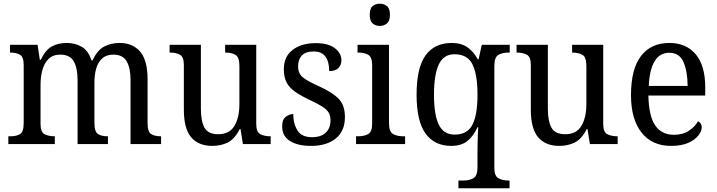

<svg xmlns="http://www.w3.org/2000/svg" viewBox="-20 -778 3875 1037"><path d="M25 0V-42H38Q69 -42 88.5 -54Q108 -66 108 -114V-426Q108 -471 87.5 -482.5Q67 -494 37 -494H34V-536H183L195 -455H200Q226 -509 260.5 -527.5Q295 -546 340 -546Q385 -546 421 -525.5Q457 -505 474 -452H480Q506 -508 543.5 -527Q581 -546 626 -546Q697 -546 737 -499Q777 -452 777 -350V-114Q777 -66 796.5 -54Q816 -42 847 -42H850V0H685V-346Q685 -411 664 -447Q643 -483 592 -483Q554 -483 531.5 -462Q509 -441 499.5 -407.5Q490 -374 490 -334V-114Q490 -66 509.5 -54Q529 -42 560 -42H563V0H399V-346Q399 -411 378 -447Q357 -483 305 -483Q266 -483 242.5 -460Q219 -437 209 -400Q199 -363 199 -320V-109Q199 -64 221 -53Q243 -42 274 -42H276V0Z M1127 10Q1052 10 1012.5 -36.5Q973 -83 973 -186V-427Q973 -471 951.5 -482.5Q930 -494 899 -494H896V-536H1065V-190Q1065 -124 1084.5 -88.5Q1104 -53 1159 -53Q1219 -53 1246 -98Q1273 -143 1273 -216V-422Q1273 -470 1251.5 -482Q1230 -494 1199 -494H1196V-536H1364V-109Q1364 -64 1386.5 -53Q1409 -42 1439 -42H1442V0H1292L1279 -81H1275Q1247 -26 1209.5 -8Q1172 10 1127 10Z M1660 10Q1588 10 1546 -16.5Q1504 -43 1504 -95Q1504 -134 1524.5 -148Q1545 -162 1564 -162Q1564 -109 1587 -73Q1610 -37 1665 -37Q1714 -37 1739.5 -61.5Q1765 -86 1765 -128Q1765 -152 1755.5 -169Q1746 -186 1722 -201.5Q1698 -217 1655 -237Q1606 -260 1574.5 -282Q1543 -304 1528 -332.5Q1513 -361 1513 -404Q1513 -472 1560.5 -508.5Q1608 -545 1685 -545Q1754 -545 1789 -517.5Q1824 -490 1824 -453Q1824 -426 1807 -410Q1790 -394 1758 -394Q1758 -445 1737.5 -472.5Q1717 -500 1675 -500Q1630 -500 1610 -478Q1590 -456 1590 -420Q1590 -381 1616 -360Q1642 -339 1703 -312Q1776 -279 1809.5 -244Q1843 -209 1843 -146Q1843 -70 1793.5 -30Q1744 10 1660 10Z M2031 -638Q2008 -638 1992.5 -651.5Q1977 -665 1977 -698Q1977 -732 1992.5 -745Q2008 -758 2031 -758Q2054 -758 2070 -745Q2086 -732 2086 -698Q2086 -665 2070 -651.5Q2054 -638 2031 -638ZM1903 0V-42H1915Q1946 -42 1968 -53.5Q1990 -65 1990 -109V-426Q1990 -470 1969 -482Q1948 -494 1917 -494H1911V-536H2081V-114Q2081 -67 2102.5 -54.5Q2124 -42 2156 -42H2168V0Z M2456 239V197H2484Q2515 197 2537 184.5Q2559 172 2559 125V39Q2559 21 2559.5 -4Q2560 -29 2561 -52.5Q2562 -76 2563 -91H2559Q2538 -44 2505 -17Q2472 10 2417 10Q2327 10 2278.5 -56.5Q2230 -123 2230 -267Q2230 -412 2278.5 -479Q2327 -546 2420 -546Q2472 -546 2506 -521.5Q2540 -497 2560 -458H2565L2582 -536H2733V-494H2725Q2695 -494 2672.5 -482Q2650 -470 2650 -422V129Q2650 173 2672.5 185Q2695 197 2726 197H2732V239ZM2436 -51Q2504 -51 2531.5 -104Q2559 -157 2559 -267Q2559 -373 2532.5 -429Q2506 -485 2435 -485Q2376 -485 2350 -430Q2324 -375 2324 -266Q2324 -158 2350 -104.5Q2376 -51 2436 -51Z M3001 10Q2926 10 2886.5 -36.5Q2847 -83 2847 -186V-427Q2847 -471 2825.5 -482.5Q2804 -494 2773 -494H2770V-536H2939V-190Q2939 -124 2958.5 -88.5Q2978 -53 3033 -53Q3093 -53 3120 -98Q3147 -143 3147 -216V-422Q3147 -470 3125.5 -482Q3104 -494 3073 -494H3070V-536H3238V-109Q3238 -64 3260.5 -53Q3283 -42 3313 -42H3316V0H3166L3153 -81H3149Q3121 -26 3083.5 -8Q3046 10 3001 10Z M3604 10Q3502 10 3445 -62Q3388 -134 3388 -264Q3388 -405 3442 -475.5Q3496 -546 3595 -546Q3686 -546 3737.5 -485Q3789 -424 3789 -306V-262H3482Q3484 -152 3518.5 -101Q3553 -50 3620 -50Q3668 -50 3701 -72Q3734 -94 3750 -123Q3758 -120 3764 -111.5Q3770 -103 3770 -90Q3770 -70 3752 -46.5Q3734 -23 3697.5 -6.5Q3661 10 3604 10ZM3694 -314Q3693 -395 3671 -444Q3649 -493 3595 -493Q3543 -493 3515.5 -447Q3488 -401 3484 -314Z"/></svg>

Font: Noto Serif Myanmar SemCond
Style: Regular
Weight: 400
Width: 4
Designer: Ben Mitchell and the Monotype Design Team
Foundry: Monotype Imaging Inc.
Version: Version 2.106; ttfautohint (v1.8.4.7-5d5b)